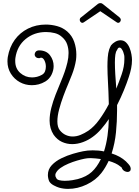

<svg xmlns="http://www.w3.org/2000/svg" viewBox="-20 -927 891 1235"><path d="M418 288Q403 288 388.5 286Q374 284 360 280Q346 276 326 265.5Q306 255 297 240Q293 232 290.5 220.5Q288 209 288 199Q288 162 313 135.5Q338 109 375 91Q412 73 450 62Q488 51 514 46Q543 40 576 40Q594 40 612.5 41.5Q631 43 649 47Q664 0 671.5 -53.5Q679 -107 680 -161Q657 -127 631 -97Q605 -67 577 -47Q549 -26 514 -13Q479 0 444 0Q410 0 379 -14Q348 -28 325 -60Q312 -80 305.5 -103Q299 -126 299 -151Q299 -190 310 -233Q321 -276 337.5 -318Q354 -360 370 -398Q386 -436 396 -465Q406 -494 413.5 -525Q421 -556 421 -586Q421 -615 412 -641.5Q403 -668 380 -688Q360 -707 332.5 -714Q305 -721 276 -721Q200 -721 145 -676Q90 -631 79 -554Q78 -549 78 -544Q78 -539 78 -534Q78 -486 110.5 -457.5Q143 -429 186 -429Q202 -429 218 -433Q234 -437 250 -446Q264 -454 269.5 -468Q275 -482 275 -498Q275 -520 266 -538Q257 -556 244 -556Q240 -556 235 -553Q219 -552 211 -559.5Q203 -567 203 -577Q203 -587 210.5 -595Q218 -603 233 -603Q279 -602 302 -571Q325 -540 325 -502Q325 -474 311.5 -446.5Q298 -419 272 -403Q250 -390 228.5 -384.5Q207 -379 185 -379Q143 -379 107.5 -398.5Q72 -418 50 -453Q28 -488 28 -532Q28 -539 28.5 -546Q29 -553 30 -560Q41 -624 74.5 -670.5Q108 -717 160 -743Q212 -769 275 -769Q311 -769 347.5 -759Q384 -749 412 -725Q444 -697 457.5 -657.5Q471 -618 471 -577Q471 -568 470.5 -559Q470 -550 469 -542Q465 -517 458.5 -493.5Q452 -470 443 -447Q435 -425 419.5 -389Q404 -353 388 -310Q372 -267 360.5 -224Q349 -181 349 -146Q349 -109 365 -89Q382 -68 403.5 -58.5Q425 -49 447 -49Q473 -49 498.5 -59.5Q524 -70 548 -86Q586 -112 619.5 -158.5Q653 -205 680 -257Q679 -298 677.5 -336Q676 -374 674 -408Q673 -428 672 -451.5Q671 -475 671 -500Q671 -529 673 -557.5Q675 -586 682 -608Q684 -613 687.5 -622Q691 -631 694 -635Q704 -648 721 -658Q738 -668 755 -668Q776 -668 790.5 -654Q805 -640 813.5 -619Q822 -598 825.5 -577Q829 -556 829 -542Q829 -514 823.5 -487Q818 -460 809 -433Q796 -393 776.5 -345.5Q757 -298 733 -251V-216Q733 -146 726 -75.5Q719 -5 698 60Q753 77 790 111Q795 115 806.5 128.5Q818 142 819 148Q821 156 821 159Q821 169 815 174Q809 179 801 179Q791 179 781 173.5Q771 168 766 159Q764 155 764 153H765Q765 153 753 143Q728 122 679 108Q669 129 657.5 148.5Q646 168 632 186Q596 232 537.5 260Q479 288 418 288ZM728 -357Q745 -398 762.5 -448.5Q780 -499 780 -545Q780 -553 780 -560.5Q780 -568 778 -575Q776 -583 773 -592Q770 -601 765 -608Q758 -621 748 -621Q739 -621 733 -605Q725 -596 722 -575.5Q719 -555 719 -525Q719 -492 721.5 -449.5Q724 -407 728 -357ZM396 236Q421 236 445.5 232Q470 228 480 225Q536 210 570 179Q604 148 629 96Q612 94 595 92Q578 90 563 90Q552 90 541.5 91Q531 92 523 94Q503 98 475.5 106Q448 114 419.5 126Q391 138 369 153.5Q347 169 338 189Q336 193 336 200Q336 210 341 216Q345 228 361 232Q377 236 396 236ZM510 -780Q503 -780 498 -786Q493 -792 493 -799Q493 -810 501 -815L610 -902Q617 -907 625 -907Q635 -907 640 -902L749 -815Q757 -808 757 -799Q757 -792 752 -786Q747 -780 740 -780Q736 -780 730 -784L625 -855L520 -784Q514 -780 510 -780Z"/></svg>

Font: Twinkle Star
Style: Regular
Weight: 400
Designer: Robert E. Leuschke
Foundry: Robert E. Leuschke
Version: Version 2.010; ttfautohint (v1.8.3)